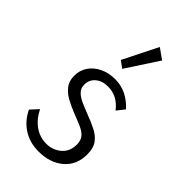

<svg xmlns="http://www.w3.org/2000/svg" viewBox="-247 -891 990 990"><g transform="rotate(45 248.0 -396.0)"><path d="M240.5 16Q324 16 376.8 -29Q429.5 -74 429.5 -151Q429.5 -196 411 -222.2Q392.5 -248.5 359 -265.8Q325.5 -283 281 -299.5Q250 -311.5 223.2 -323.5Q196.5 -335.5 180 -352.2Q163.5 -369 163.5 -395Q163.5 -430.5 189.8 -452.5Q216 -474.5 258 -474.5Q326.5 -474.5 372.5 -414L406 -456.5Q376 -490.5 338.2 -509Q300.5 -527.5 257.5 -527.5Q210.5 -527.5 173.5 -509.8Q136.5 -492 115.5 -461.2Q94.5 -430.5 94.5 -391Q94.5 -352 114.2 -326.8Q134 -301.5 164.5 -285Q195 -268.5 227.5 -255.5Q269 -239.5 297.5 -227Q326 -214.5 340.8 -197Q355.5 -179.5 355.5 -148.5Q355.5 -98.5 321.5 -69.5Q287.5 -40.5 240 -40.5Q193 -40.5 154.5 -67.8Q116 -95 92 -144L53 -102Q80 -45.5 128.5 -14.8Q177 16 240.5 16ZM244.5 -590.5 359.5 -766.5 302 -807.5 207 -618Z"/></g></svg>

Font: Spartan
Style: Regular
Weight: 400
Designer: Matt Bailey, Mirko Velimirovic
Foundry: Matt Bailey
Version: Version 1.003; ttfautohint (v1.8.3)